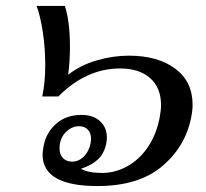

<svg xmlns="http://www.w3.org/2000/svg" viewBox="-20 -615 691 645"><path d="M123 -96Q123 -105 127 -127Q136 -171 169.5 -200Q203 -229 254 -229Q293 -229 316 -208Q339 -187 339 -153Q339 -147 337 -133Q330 -99 309 -79.5Q288 -60 252 -48Q276 -34 323 -34Q365 -34 405 -55Q445 -76 474.5 -117.5Q504 -159 516 -218Q521 -245 521 -262Q521 -320 484.5 -352.5Q448 -385 383 -385Q270 -385 176 -291H122Q132 -338 132 -397Q132 -452 124 -506Q116 -560 103 -595H198Q215 -541 215 -459Q215 -409 209 -364Q250 -396 304.5 -412Q359 -428 413 -428Q510 -428 568.5 -384.5Q627 -341 627 -263Q627 -244 622 -219Q602 -121 523.5 -55.5Q445 10 307 10Q123 10 123 -96ZM284 -132Q286 -144 286 -148Q286 -168 275 -179.5Q264 -191 246 -191Q220 -191 200 -170Q180 -149 180 -116Q180 -96 191.5 -84Q203 -72 222 -72Q244 -72 261 -88.5Q278 -105 284 -132Z"/></svg>

Font: Taviraj Medium
Style: Italic
Weight: 500
Italic angle: -12°
Designer: Katatrad Team
Foundry: CadsonDemak
Version: Version 1.001